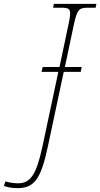

<svg xmlns="http://www.w3.org/2000/svg" viewBox="-156 -734 519 994"><path d="M-65 240C22 240 56 191 91 28L174 -362H262L267 -387H180L226 -605C244 -685 251 -694 301 -694H339L343 -714H123L119 -694H161C197 -694 207 -689 207 -663C207 -650 204 -631 198 -605L152 -387H65L59 -362H146L63 28C32 171 1 215 -63 215C-82 215 -112 211 -128 205L-136 229C-114 236 -93 240 -65 240Z"/></svg>

Font: Noto Serif SemiCondensed Thin
Style: Italic
Weight: 100
Width: 4
Italic angle: -12°
Designer: Monotype Design Team
Foundry: Monotype Imaging Inc.
Version: Version 2.013